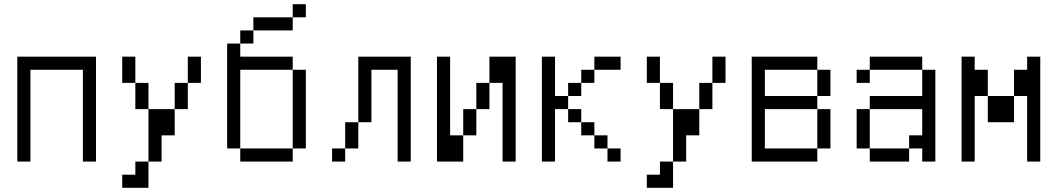

<svg xmlns="http://www.w3.org/2000/svg" viewBox="-20 -770 5040 915"><path d="M437.5 0H375V-437.5H125V0H62.5V-500H437.5Z M625 -375H562.5V-500H625ZM562.5 62.5H625V0H687.5V125H562.5ZM625 -375H687.5V-250H625ZM687.5 -250H812.5V-125H750V0H687.5ZM812.5 -375H875V-250H812.5ZM875 -500H937.5V-375H875Z M1437.5 -687.5H1375V-750H1437.5ZM1062.5 -562.5H1125V-500H1375V-437.5H1125V-62.5H1062.5ZM1125 -62.5H1375V0H1125ZM1125 -625H1187.5V-562.5H1125ZM1187.5 -687.5H1375V-625H1187.5ZM1375 -437.5H1437.5V-62.5H1375Z M1937.5 0H1875V-437.5H1750V-187.5H1687.5V-500H1937.5ZM1562.5 -62.5H1625V0H1562.5ZM1625 -187.5H1687.5V-62.5H1625Z M2125 -125H2187.5V0H2062.5V-500H2125ZM2187.5 -250H2250V-125H2187.5ZM2250 -375H2312.5V-250H2250ZM2312.5 -500H2437.5V0H2375V-375H2312.5Z M2625 -312.5H2687.5V-250H2625V0H2562.5V-500H2625ZM2687.5 -250H2750V-187.5H2687.5ZM2687.5 -375H2750V-312.5H2687.5ZM2750 -187.5H2812.5V-125H2750ZM2750 -437.5H2812.5V-375H2750ZM2812.5 -125H2875V-62.5H2812.5ZM2812.5 -500H2937.5V-437.5H2812.5ZM2875 -62.5H2937.5V0H2875Z M3125 -375H3062.5V-500H3125ZM3062.5 62.5H3125V0H3187.5V125H3062.5ZM3125 -375H3187.5V-250H3125ZM3187.5 -250H3312.5V-125H3250V0H3187.5ZM3312.5 -375H3375V-250H3312.5ZM3375 -500H3437.5V-375H3375Z M3875 -437.5H3625V-312.5H3875V-250H3625V-62.5H3875V0H3562.5V-500H3875ZM3875 -250H3937.5V-62.5H3875ZM3875 -437.5H3937.5V-312.5H3875Z M4375 -437.5H4125V-500H4375ZM4062.5 -250H4125V-62.5H4062.5ZM4062.5 -437.5H4125V-375H4062.5ZM4125 -62.5H4312.5V0H4125ZM4125 -312.5H4375V-437.5H4437.5V0H4375V-62.5H4312.5V-125H4375V-250H4125Z M4625 -437.5H4687.5V-312.5H4625V0H4562.5V-500H4625ZM4687.5 -312.5H4812.5V-187.5H4687.5ZM4812.5 -437.5H4875V-500H4937.5V0H4875V-312.5H4812.5Z"/></svg>

Font: 寒蝉点阵体 16px
Style: Regular
Weight: 400
Designer: Designed by Warren2060
Foundry: ChillType
Version: Version 1.000